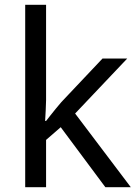

<svg xmlns="http://www.w3.org/2000/svg" viewBox="-20 -780 574 800"><path d="M172 -363Q172 -347 170.5 -321Q169 -295 168 -276H172Q178 -284 190 -299Q202 -314 214.5 -329.5Q227 -345 236 -355L407 -536H510L293 -307L525 0H419L233 -250L172 -197V0H85V-760H172Z"/></svg>

Font: Noto Sans Oriya
Style: Regular
Weight: 400
Designer: Amélie Bonet and Sol Matas
Foundry: Google LLC
Version: Version 2.006